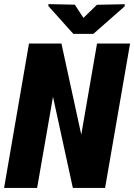

<svg xmlns="http://www.w3.org/2000/svg" viewBox="-24 -925 660 945"><path d="M616.2 -710.9 493.2 0H334.5L236.8 -448.7L158.7 0H-3.9L118.7 -710.9H278.3L376 -262.2L453.6 -710.9ZM344.2 -901.9 386.7 -836.9 453.1 -901.4 589.8 -904.3V-894L435.5 -758.3H336.9L214.4 -895L213.9 -904.8Z"/></svg>

Font: Roboto Condensed Black
Style: Italic
Weight: 900
Italic angle: -12°
Designer: Christian Robertson
Foundry: Google
Version: Version 3.008; 2023